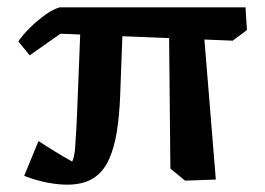

<svg xmlns="http://www.w3.org/2000/svg" viewBox="-20 -490 722 524"><path d="M61 -339 30 -377Q43 -396 62.5 -415Q82 -434 103.5 -449.5Q125 -465 143 -470H650L654 -408L615 -379L145 -398ZM163 14Q140 14 110 8.5Q80 3 46 -10L85 -105Q108 -90 131 -76Q154 -62 177 -49Q183 -61 185 -86Q187 -111 188.5 -141Q190 -171 191 -197L201 -450L316 -448L308 -230Q306 -176 299 -131.5Q292 -87 277 -54Q262 -21 234.5 -3.5Q207 14 163 14ZM485 3 445 -30 441 -439 533 -442 569 0Z"/></svg>

Font: Eczar Medium
Style: Regular
Weight: 500
Designer: Vaibhav Singh
Foundry: Rosetta Type Foundry
Version: Version 2.000